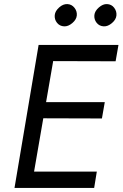

<svg xmlns="http://www.w3.org/2000/svg" viewBox="-20 -920 600 940"><path d="M110 -80H454L441 0H97ZM216 -700H560L546 -620L203 -621ZM168 -420H493L479 -340L155 -341ZM254 -700 133 0H51L169 -700ZM442 -846Q444 -866 464 -883.5Q484 -901 504 -900Q526 -899 539 -882Q552 -865 550 -844Q548 -824 528 -807Q508 -790 488 -791Q466 -792 453 -808.5Q440 -825 442 -846ZM248 -846Q250 -866 269.5 -883.5Q289 -901 310 -900Q331 -899 344.5 -882Q358 -865 356 -844Q354 -824 334 -807Q314 -790 294 -791Q272 -792 259 -808.5Q246 -825 248 -846Z"/></svg>

Font: Jost
Style: Italic
Weight: 400
Italic angle: -5°
Version: Version 3.710